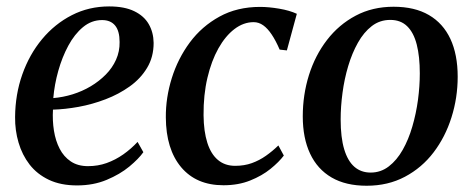

<svg xmlns="http://www.w3.org/2000/svg" viewBox="-20 -567 1478 598"><path d="M426.5 -93Q412 -72.5 382.8 -48.2Q353.5 -24 312.2 -6.8Q271 10.5 220 10.5Q169 10.5 132.2 -7Q95.5 -24.5 72.2 -54.5Q49 -84.5 37.8 -122.8Q26.5 -161 27 -202.5Q27.5 -273 49.5 -335.2Q71.5 -397.5 111 -445Q150.5 -492.5 203.8 -519.8Q257 -547 320 -547Q367.5 -547 398 -532.2Q428.5 -517.5 443.2 -492Q458 -466.5 458.5 -433.5Q458.5 -389.5 438.2 -355.8Q418 -322 384 -297.8Q350 -273.5 308.8 -257.8Q267.5 -242 224.8 -234.2Q182 -226.5 145 -225.5Q143 -191.5 148 -160Q153 -128.5 165.8 -103.8Q178.5 -79 200.5 -64.2Q222.5 -49.5 254 -49.5Q285 -49.5 312.2 -59.2Q339.5 -69 363.8 -86Q388 -103 408.5 -125ZM298 -504.5Q265 -504.5 238.5 -482.5Q212 -460.5 192.8 -424.8Q173.5 -389 161.5 -346.2Q149.5 -303.5 146 -261.5Q176 -264 206 -273.2Q236 -282.5 262.5 -298.2Q289 -314 309.5 -334.8Q330 -355.5 341.5 -381.2Q353 -407 352.5 -436Q352.5 -470.5 338.5 -487.5Q324.5 -504.5 298 -504.5Z M676 10Q591.5 10 544.2 -46.2Q497 -102.5 496.5 -201.5Q496 -262.5 515 -323.5Q534 -384.5 571.2 -434.8Q608.5 -485 663.5 -515.2Q718.5 -545.5 790 -545.5Q817 -545.5 849.5 -540Q882 -534.5 904.5 -524L873.5 -410L851 -412.5Q839 -440.5 826.2 -459.5Q813.5 -478.5 799.8 -488.2Q786 -498 770 -498Q738.5 -498 710.2 -476.5Q682 -455 660.2 -416.2Q638.5 -377.5 626 -324.5Q613.5 -271.5 614 -208Q614.5 -157.5 625.8 -122.2Q637 -87 658.8 -68.8Q680.5 -50.5 712.5 -50.5Q741 -50.5 764.5 -59Q788 -67.5 808.2 -81.8Q828.5 -96 847 -114L864 -82.5Q849 -62.5 822.5 -41Q796 -19.5 759.2 -4.8Q722.5 10 676 10Z M1206 -546Q1271.5 -546 1315.8 -520.2Q1360 -494.5 1382.8 -445.8Q1405.5 -397 1405.5 -328Q1405.5 -262.5 1386.2 -201.5Q1367 -140.5 1330.5 -92.5Q1294 -44.5 1241.2 -16.5Q1188.5 11.5 1122 11.5Q1057 11.5 1012.8 -14.2Q968.5 -40 945.8 -88.5Q923 -137 923 -204.5Q923 -271.5 942.2 -333Q961.5 -394.5 998.5 -442.5Q1035.5 -490.5 1087.8 -518.2Q1140 -546 1206 -546ZM1195.5 -505Q1163 -505 1138 -485.8Q1113 -466.5 1094.8 -434Q1076.5 -401.5 1064.5 -361.2Q1052.5 -321 1046.8 -278Q1041 -235 1041 -195Q1041 -139 1052 -102.2Q1063 -65.5 1083.8 -47.5Q1104.5 -29.5 1134.5 -29.5Q1166 -29.5 1191 -48.8Q1216 -68 1234.2 -100.2Q1252.5 -132.5 1264.2 -172.8Q1276 -213 1281.8 -255.8Q1287.5 -298.5 1287.5 -338.5Q1287.5 -391 1278 -428.2Q1268.5 -465.5 1248.2 -485.2Q1228 -505 1195.5 -505Z"/></svg>

Font: Merriweather 72pt Medium
Style: Italic
Weight: 500
Italic angle: -7.8°
Version: Version 2.101